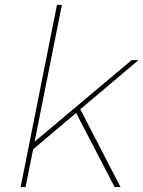

<svg xmlns="http://www.w3.org/2000/svg" viewBox="-20 -762 584 782"><path d="M544 -517 307 -317 471 0H447L290 -302L115 -154L84 0H64L212 -742H232L121 -185L516 -517Z"/></svg>

Font: TypoPRO Montserrat Alternates
Style: Italic
Weight: 250
Italic angle: -11.3°
Designer: Julieta Ulanovsky
Foundry: Julieta Ulanovsky
Version: Version 6.001